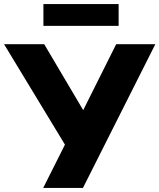

<svg xmlns="http://www.w3.org/2000/svg" viewBox="-46 -922 782 942"><path d="M166 0 288 -243 285 -192 -26 -705H171L372 -365H354L524 -705H716L361 0ZM167 -795V-902H536V-795Z"/></svg>

Font: Nunito Sans 10pt Black
Style: Regular
Weight: 900
Designer: Vernon Adams
Foundry: Vernon Adams
Version: Version 3.101;gftools[0.9.27]